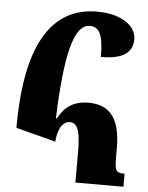

<svg xmlns="http://www.w3.org/2000/svg" viewBox="-54 -808 656 852"><g transform="rotate(5 274.0 -382.0)"><path d="M209 -173C213 -221 230 -265 267 -265C303 -265 314 -222 314 -136V0H528V-58C490 -58 484 -67 484 -125V-168C484 -300 436 -358 342 -358C271 -358 233 -325 208 -277H203C213 -562 247 -698 317 -698C360 -698 378 -664 378 -565C472 -565 519 -594 519 -656C519 -717 451 -764 345 -764C124 -764 32 -559 32 -219Z"/></g></svg>

Font: Noto Serif Armenian Condensed Black
Style: Regular
Weight: 900
Width: 3
Designer: Monotype Design Team
Foundry: Monotype Imaging Inc.
Version: Version 2.008